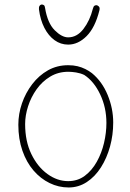

<svg xmlns="http://www.w3.org/2000/svg" viewBox="-20 -828 575 848"><path d="M281 -540Q304 -540 322.5 -535.5Q341 -531 357 -523Q373 -515 386 -505Q431 -468 455.5 -408.5Q480 -349 480 -287Q480 -232 466 -181Q452 -130 426 -89Q400 -48 363.5 -24Q327 0 283 0Q239 0 199 -19.5Q159 -39 128 -75Q97 -111 79 -162.5Q61 -214 61 -277Q61 -325 77 -371.5Q93 -418 122.5 -456.5Q152 -495 192 -517.5Q232 -540 281 -540ZM91 -280Q91 -204 118.5 -147.5Q146 -91 189.5 -59.5Q233 -28 281 -28Q323 -28 354.5 -51.5Q386 -75 407.5 -113.5Q429 -152 439.5 -197Q450 -242 450 -285Q450 -353 422.5 -411Q395 -469 352 -497Q335 -505 316 -508Q297 -511 282 -511Q237 -511 201.5 -489.5Q166 -468 141.5 -433.5Q117 -399 104 -358.5Q91 -318 91 -280ZM281 -631Q248 -631 221 -650.5Q194 -670 176 -705Q158 -740 152 -787Q151 -797 155 -802.5Q159 -808 165 -808Q170 -808 174 -805Q178 -802 179 -793Q190 -726 221.5 -694.5Q253 -663 281 -663Q320 -663 348.5 -700Q377 -737 390 -789Q393 -800 397 -802.5Q401 -805 405 -805Q411 -805 416.5 -799.5Q422 -794 419 -782Q400 -706 362.5 -668.5Q325 -631 281 -631Z"/></svg>

Font: Playpen Sans Thin
Style: Regular
Weight: 250
Designer: Laura Meseguer, Veronika Burian, José Scaglione
Foundry: TypeTogether
Version: Version 1.001